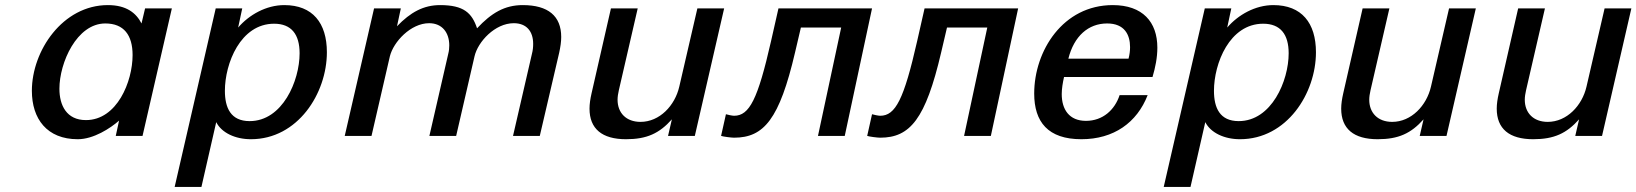

<svg xmlns="http://www.w3.org/2000/svg" viewBox="-20 -533 6418 753"><path d="M105 -177C105 -67 164 13 285 13C347 13 413 -30 447 -60L434 0H539L654 -500H549L535 -441C514 -482 476 -513 403 -513C226 -513 105 -334 105 -177ZM213 -185C213 -287 281 -441 393 -441C466 -441 500 -395 500 -317C500 -213 439 -62 317 -62C241 -62 213 -120 213 -185Z M665 200H770L828 -54C849 -12 903 13 964 13C1148 13 1262 -167 1262 -328C1262 -443 1206 -513 1095 -513C1024 -513 957 -475 914 -425L930 -500H826ZM862 -177C862 -284 923 -440 1055 -440C1123 -440 1155 -398 1155 -324C1155 -216 1088 -58 959 -58C885 -58 862 -110 862 -177Z M1332 0H1437L1509 -312C1523 -369 1591 -442 1663 -442C1715 -442 1742 -404 1742 -355C1742 -345 1741 -333 1738 -322L1664 0H1769L1841 -312C1854 -369 1921 -442 1995 -442C2045 -442 2071 -410 2071 -361C2071 -349 2070 -336 2066 -321L1992 0H2097L2173 -326C2178 -349 2181 -369 2181 -388C2181 -470 2130 -513 2030 -513C1959 -513 1907 -482 1851 -422C1831 -482 1799 -513 1706 -513C1641 -513 1590 -485 1537 -430L1552 -500H1447Z M2292 -107C2292 -28 2341 13 2435 13C2517 13 2566 -10 2615 -65L2600 0H2705L2820 -500H2715L2644 -193C2627 -119 2567 -55 2492 -55C2436 -55 2402 -90 2402 -142C2402 -153 2404 -166 2407 -179L2481 -500H2376L2300 -167C2295 -145 2292 -125 2292 -107Z M2827 -85 2808 0C2817 3 2848 7 2859 7C2976 7 3037 -66 3098 -327L3121 -425H3279L3188 0H3293L3400 -500H3033L3004 -372C2952 -143 2919 -79 2859 -79C2852 -79 2833 -83 2827 -85Z M3400 -85 3381 0C3390 3 3421 7 3432 7C3549 7 3610 -66 3671 -327L3694 -425H3852L3761 0H3866L3973 -500H3606L3577 -372C3525 -143 3492 -79 3432 -79C3425 -79 3406 -83 3400 -85Z M4036 -166C4036 -55 4090 13 4221 13C4348 13 4439 -52 4481 -160H4371C4352 -102 4305 -59 4239 -59C4173 -59 4144 -104 4144 -164C4144 -185 4148 -209 4153 -231H4500C4511 -268 4519 -307 4519 -346C4519 -447 4461 -513 4344 -513C4149 -513 4036 -334 4036 -166ZM4170 -303C4192 -391 4248 -441 4322 -441C4390 -441 4412 -397 4412 -348C4412 -334 4410 -318 4406 -303Z M4544 200H4649L4707 -54C4728 -12 4782 13 4843 13C5027 13 5141 -167 5141 -328C5141 -443 5085 -513 4974 -513C4903 -513 4836 -475 4793 -425L4809 -500H4705ZM4741 -177C4741 -284 4802 -440 4934 -440C5002 -440 5034 -398 5034 -324C5034 -216 4967 -58 4838 -58C4764 -58 4741 -110 4741 -177Z M5240 -107C5240 -28 5289 13 5383 13C5465 13 5514 -10 5563 -65L5548 0H5653L5768 -500H5663L5592 -193C5575 -119 5515 -55 5440 -55C5384 -55 5350 -90 5350 -142C5350 -153 5352 -166 5355 -179L5429 -500H5324L5248 -167C5243 -145 5240 -125 5240 -107Z M5850 -107C5850 -28 5899 13 5993 13C6075 13 6124 -10 6173 -65L6158 0H6263L6378 -500H6273L6202 -193C6185 -119 6125 -55 6050 -55C5994 -55 5960 -90 5960 -142C5960 -153 5962 -166 5965 -179L6039 -500H5934L5858 -167C5853 -145 5850 -125 5850 -107Z"/></svg>

Font: Perun Medium Italic
Style: Regular
Weight: 500
Italic angle: -12°
Foundry: Copyright (c) Stefan Peev, Context Ltd, 2016
Version: Version 1.026